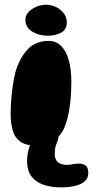

<svg xmlns="http://www.w3.org/2000/svg" viewBox="-20 -601 398 822"><path d="M135.1 22.5Q91.4 22.5 67.6 5.8Q43.8 -10.9 34.7 -41.4Q25.6 -71.9 25.6 -113.1Q25.6 -127.4 26.2 -142.3Q26.9 -157.2 27.9 -172.4Q28.9 -187.6 30.6 -202.8Q32.4 -218 34.6 -233.1Q36.8 -248.2 39.6 -263.1Q42.4 -277.9 45.9 -291.6Q63.4 -352.2 97.8 -389Q132.1 -425.8 187.5 -425.8Q221.5 -425.8 243.2 -402.9Q264.9 -380.1 275.1 -340.6Q285.4 -301 285.4 -250Q285.4 -228.9 284.4 -208.2Q283.4 -187.5 281.4 -168.2Q279.4 -148.9 276.4 -130.7Q273.4 -112.5 269.1 -96.3Q264.9 -80.1 259.8 -65.8Q254.8 -51.4 248.2 -39.6Q230.9 -10.6 203 5.9Q175.1 22.5 135.1 22.5ZM183.1 -448.1Q146.9 -448.1 117.8 -465.8Q88.8 -483.5 88.8 -516.6Q88.8 -535 102.2 -549.4Q115.8 -563.9 136.3 -572.4Q156.9 -580.9 177.4 -580.9Q199.6 -580.9 219.9 -570.8Q240.2 -560.8 253.1 -543.9Q266 -527.1 266 -505.8Q266 -474 241.9 -461.1Q217.9 -448.1 183.1 -448.1ZM239.5 201.2Q205.1 201.2 172 191.9Q138.9 182.5 117.4 157.6Q95.9 132.6 95.9 85.6Q95.9 64.5 103.2 37.1Q110.6 9.8 125 -14.4Q138.8 -36.4 152.9 -47.3Q167 -58.2 189.2 -58.2Q213.1 -58.2 222.2 -48.2Q231.2 -38.2 231.2 -24.9Q231.2 -5.6 222.9 11.7Q214.5 29 214.5 58.2Q214.5 72.8 219.9 83.2Q225.2 93.6 236.9 99.2Q248.6 104.8 266.8 104.8Q280 104.8 291.5 102.1Q303 99.5 317.8 99.5Q336.6 99.5 347.3 108.2Q358 117 358 139.5Q358 162.6 341.7 176.2Q325.4 189.9 298.5 195.6Q271.6 201.2 239.5 201.2Z"/></svg>

Font: Gluten Thin
Style: Regular
Weight: 100
Designer: Tyler Finck
Foundry: Etcetera Type Company
Version: Version 1.300